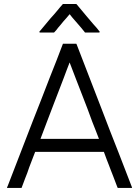

<svg xmlns="http://www.w3.org/2000/svg" viewBox="-20 -924 690 952"><path d="M325.2 -853.5Q317.4 -844.7 309.6 -835Q301.8 -826.2 293.9 -817.4Q288.1 -809.6 281.2 -801.8Q275.4 -794.9 268.6 -787.1Q263.7 -781.2 258.8 -774.4Q252.9 -768.6 248 -762.7Q247.1 -762.7 246.1 -762.7Q245.1 -762.7 244.1 -762.7Q238.3 -762.7 231.4 -762.7Q224.6 -762.7 218.8 -762.7Q213.9 -762.7 210 -762.7Q205.1 -762.7 200.2 -762.7Q194.3 -762.7 188.5 -762.7Q182.6 -762.7 176.8 -762.7Q176.8 -763.7 174.8 -766.6Q176.8 -769.5 181.6 -774.4Q194.3 -789.1 206.1 -803.7Q218.8 -818.4 230.5 -833Q239.3 -842.8 248 -852.5Q255.9 -862.3 264.6 -872.1Q271.5 -879.9 278.3 -888.7Q285.2 -896.5 292 -904.3Q293 -904.3 293.9 -904.3Q294.9 -904.3 294.9 -904.3Q301.8 -904.3 308.6 -904.3Q315.4 -904.3 322.3 -904.3Q327.1 -904.3 331.1 -904.3Q335.9 -904.3 340.8 -904.3Q344.7 -904.3 349.6 -904.3Q353.5 -904.3 357.4 -904.3Q358.4 -904.3 359.4 -903.3Q359.4 -902.3 360.4 -902.3Q372.1 -887.7 384.8 -873Q396.5 -858.4 409.2 -843.8Q418 -834 425.8 -824.2Q434.6 -814.5 442.4 -804.7Q451.2 -794.9 459 -786.1Q466.8 -776.4 474.6 -766.6Q473.6 -765.6 472.7 -762.7Q468.8 -762.7 461.9 -762.7Q456.1 -762.7 449.2 -762.7Q443.4 -762.7 436.5 -762.7Q431.6 -762.7 427.7 -762.7Q422.9 -762.7 418.9 -762.7Q414.1 -762.7 410.2 -762.7Q406.2 -762.7 402.3 -762.7Q401.4 -762.7 400.4 -763.7Q400.4 -764.6 399.4 -765.6Q390.6 -776.4 381.8 -787.1Q372.1 -797.9 363.3 -808.6Q357.4 -815.4 350.6 -823.2Q344.7 -831.1 337.9 -837.9Q335.9 -840.8 334 -842.8Q332 -845.7 330.1 -847.7Q329.1 -849.6 328.1 -850.6Q326.2 -851.6 325.2 -853.5ZM154.3 -170.9Q147.5 -151.4 139.6 -132.8Q132.8 -113.3 125 -94.7Q120.1 -80.1 115.2 -66.4Q109.4 -52.7 104.5 -39.1Q99.6 -27.3 95.7 -15.6Q90.8 -3.9 86.9 7.8Q85 7.8 84 7.8Q83 7.8 81.1 7.8Q75.2 7.8 68.4 7.8Q62.5 7.8 55.7 7.8Q51.8 7.8 46.9 7.8Q43 7.8 38.1 7.8Q33.2 7.8 27.3 7.8Q21.5 7.8 15.6 7.8Q15.6 6.8 14.6 5.9Q16.6 2.9 18.6 -2.9Q48.8 -82 80.1 -162.1Q111.3 -241.2 141.6 -321.3Q163.1 -376 184.6 -430.7Q206.1 -484.4 226.6 -539.1Q243.2 -581.1 259.8 -623Q276.4 -665 292 -707Q293.9 -707 294.9 -707Q295.9 -707 296.9 -707Q303.7 -707 310.5 -707Q316.4 -707 323.2 -707Q327.1 -707 332 -707Q335.9 -707 339.8 -707Q344.7 -707 349.6 -707Q353.5 -707 358.4 -707Q359.4 -706.1 359.4 -705.1Q360.4 -704.1 360.4 -703.1Q391.6 -623 421.9 -543.9Q453.1 -463.9 483.4 -384.8Q504.9 -330.1 525.4 -275.4Q546.9 -220.7 568.4 -166Q585 -123 601.6 -80.1Q618.2 -37.1 634.8 5.9Q634.8 6.8 633.8 7.8Q630.9 7.8 624 7.8Q618.2 7.8 611.3 7.8Q605.5 7.8 598.6 7.8Q594.7 7.8 589.8 7.8Q585.9 7.8 581.1 7.8Q577.1 7.8 572.3 7.8Q567.4 7.8 563.5 7.8Q562.5 5.9 562.5 4.9Q561.5 3.9 561.5 2.9Q558.6 -3.9 556.6 -9.8Q553.7 -16.6 551.8 -22.5Q545.9 -37.1 541 -50.8Q536.1 -64.5 530.3 -78.1Q525.4 -91.8 519.5 -106.4Q514.6 -120.1 508.8 -133.8Q505.9 -142.6 502 -152.3Q499 -161.1 495.1 -170.9Q457 -170.9 418 -170.9Q378.9 -170.9 340.8 -170.9Q313.5 -170.9 286.1 -170.9Q258.8 -170.9 231.4 -170.9Q221.7 -170.9 212.9 -170.9Q204.1 -170.9 194.3 -170.9Q184.6 -170.9 174.8 -170.9Q165 -170.9 154.3 -170.9ZM470.7 -235.4Q461.9 -256.8 454.1 -278.3Q446.3 -298.8 437.5 -320.3Q425.8 -351.6 414.1 -383.8Q401.4 -415 389.6 -447.3Q373 -489.3 357.4 -530.3Q341.8 -572.3 325.2 -614.3Q318.4 -594.7 310.5 -576.2Q303.7 -556.6 295.9 -537.1Q284.2 -505.9 271.5 -473.6Q259.8 -442.4 247.1 -410.2Q230.5 -366.2 213.9 -323.2Q197.3 -279.3 180.7 -235.4Q195.3 -235.4 210.9 -235.4Q226.6 -235.4 242.2 -235.4Q266.6 -235.4 291 -235.4Q315.4 -235.4 339.8 -235.4Q364.3 -235.4 387.7 -235.4Q412.1 -235.4 436.5 -235.4Q445.3 -235.4 455.1 -235.4Q463.9 -235.4 470.7 -235.4Z"/></svg>

Font: LeFont
Style: Light
Weight: 300
Designer: Leryon MEDIA
Version: Version 1.0